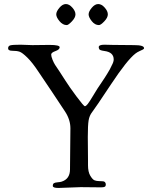

<svg xmlns="http://www.w3.org/2000/svg" viewBox="-20 -926 752 949"><path d="M258 -855C258 -845.7 263.3 -834.5 274 -821.5C284.7 -808.5 296.7 -802 310 -802C315.3 -802 323.8 -808.2 335.5 -820.5C347.2 -832.8 353 -844.3 353 -855C353 -865.7 347.8 -876.8 337.5 -888.5C327.2 -900.2 316.5 -906 305.5 -906C294.5 -906 283.8 -899.8 273.5 -887.5C263.2 -875.2 258 -864.3 258 -855ZM418 -855C418 -845.7 423.2 -834.5 433.5 -821.5C443.8 -808.5 455.7 -802 469 -802C475 -802 483.8 -808.2 495.5 -820.5C507.2 -832.8 513 -844.3 513 -855C513 -865.7 507.8 -876.8 497.5 -888.5C487.2 -900.2 476.5 -906 465.5 -906C454.5 -906 443.8 -899.8 433.5 -887.5C423.2 -875.2 418 -864.3 418 -855ZM326 -89C326 -57 312 -36.7 284 -28C280 -26.7 273.7 -25.7 265 -25C256.3 -24.3 250.2 -22.8 246.5 -20.5C242.8 -18.2 241 -13.7 241 -7C241 -0.3 250.3 3 269 3L379 -1L479 0C488.3 0 494.7 -1 498 -3C501.3 -5 503 -8.5 503 -13.5C503 -18.5 501.7 -22.5 499 -25.5C496.3 -28.5 492.7 -30 488 -30L468 -31C461.3 -31 454.7 -32.2 448 -34.5C441.3 -36.8 434.2 -44.3 426.5 -57C418.8 -69.7 415 -87 415 -109V-133L414 -249C414 -287.7 415.3 -315 418 -331C420.7 -347 426.5 -360.7 435.5 -372C444.5 -383.3 475.5 -429 528.5 -509C581.5 -589 621.7 -639.7 649 -661C655 -665.7 661.7 -669.7 669 -673C676.3 -676.3 682 -679 686 -681C690 -683 692 -685.3 692 -688C692 -698 675.7 -703 643 -703L537 -704L496 -705C477.3 -705 468 -701 468 -693C468 -689.7 469 -686.2 471 -682.5C473 -678.8 481.3 -676 496 -674C526.7 -670 542 -656 542 -632C542 -624 538.7 -614 532 -602C528.7 -594.7 525.7 -588.5 523 -583.5C520.3 -578.5 516 -571.2 510 -561.5L496.5 -540L480.5 -516L462 -488.5C457.3 -481.5 449.7 -469 439 -451C428.3 -433 420 -420.2 414 -412.5C408 -404.8 403.2 -401 399.5 -401C395.8 -401 381.8 -417.3 357.5 -450C333.2 -482.7 315 -508.7 303 -528C291 -547.3 280.7 -563.3 272 -576L252.5 -605C248.2 -611.7 243.8 -620.3 239.5 -631C235.2 -641.7 233 -650.2 233 -656.5C233 -662.8 240 -668.5 254 -673.5C268 -678.5 275 -684.8 275 -692.5C275 -700.2 258.3 -704 225 -704L140 -703L82 -705C56 -705 39.2 -704 31.5 -702C23.8 -700 20 -695 20 -687C20 -679 27.2 -675 41.5 -675C55.8 -675 67.5 -673.5 76.5 -670.5C85.5 -667.5 98.3 -657.8 115 -641.5C131.7 -625.2 150 -601.8 170 -571.5L239 -469L302 -374C319.3 -347.3 328 -320 328 -292Z"/></svg>

Font: Sorts Mill Goudy
Style: Regular
Weight: 400
Version: Version 003.101